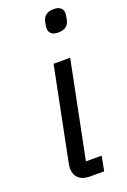

<svg xmlns="http://www.w3.org/2000/svg" viewBox="-144 -788 552 837"><g transform="rotate(-20 132.0 -370.0)"><path d="M206 -637C239 -637 255 -652 260 -677C264 -696 264 -701 264 -705C264 -724 253 -740 222 -740C189 -740 173 -725 168 -700C164 -681 164 -676 164 -672C164 -653 175 -637 206 -637ZM187 0 200 -68H127L217 -516H140L54 -87C52 -77 51 -70 51 -63C51 -26 74 0 121 0Z"/></g></svg>

Font: LVC Sans
Style: Italic
Weight: 400
Italic angle: -11.31°
Designer: Mike Abbink, Paul van der Laan, Pieter van Rosmalen
Foundry: Bold Monday
Version: Version 3.0